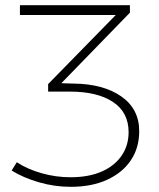

<svg xmlns="http://www.w3.org/2000/svg" viewBox="-20 -719 614 742"><path d="M263 -396Q379 -395 448.5 -346.5Q518 -298 518 -212Q518 -148 486 -100Q454 -52 394.5 -24.5Q335 3 253 3Q191 3 130.5 -14.5Q70 -32 25 -60L45 -92Q86 -65 141 -49.5Q196 -34 252 -34Q323 -34 373 -56Q423 -78 450 -117.5Q477 -157 477 -208Q477 -285 416.5 -325Q356 -365 250 -365H166V-394L441 -675L447 -661H57V-699H482V-670L204 -384L198 -398Z"/></svg>

Font: Alexandria ExtraLight
Style: Regular
Weight: 250
Designer: Mohamed Gaber
Foundry: Kief Type Foundry
Version: Version 5.100